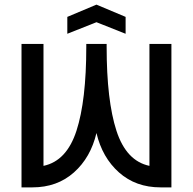

<svg xmlns="http://www.w3.org/2000/svg" viewBox="-20 -810 834 830"><path d="M271 -664V-737L397 -790L523 -737V-664L397 -714ZM626 -93V-620H721V0H674Q567 0 494.5 -64.5Q422 -129 397 -235Q372 -129 299.5 -64.5Q227 0 120 0H73V-620H168V-93Q268 -114 310.5 -244.5Q353 -375 353 -608V-620H441V-608Q441 -375 483.5 -244.5Q526 -114 626 -93Z"/></svg>

Font: Gulax
Style: Regular
Weight: 400
Designer: Morgan Gilbert
Foundry: VTF
Version: Version 1.001;hotconv 1.0.109;makeotfexe 2.5.65596